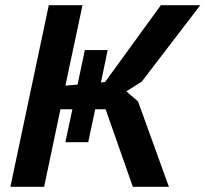

<svg xmlns="http://www.w3.org/2000/svg" viewBox="-20 -720 792 740"><path d="M259 -299H213L150 0H20L168 -700H298L232 -390L279 -394L307 -527H395L369 -402L385 -404L600 -700H752L526 -405L467 -368L512 -329L631 0H492L387 -299H347L320 -172H232Z"/></svg>

Font: PT Sans
Style: Bold Italic
Weight: 700
Italic angle: -12°
Designer: A.Korolkova, O.Umpeleva, V.Yefimov
Foundry: ParaType Ltd
Version: Version 2.003W OFL